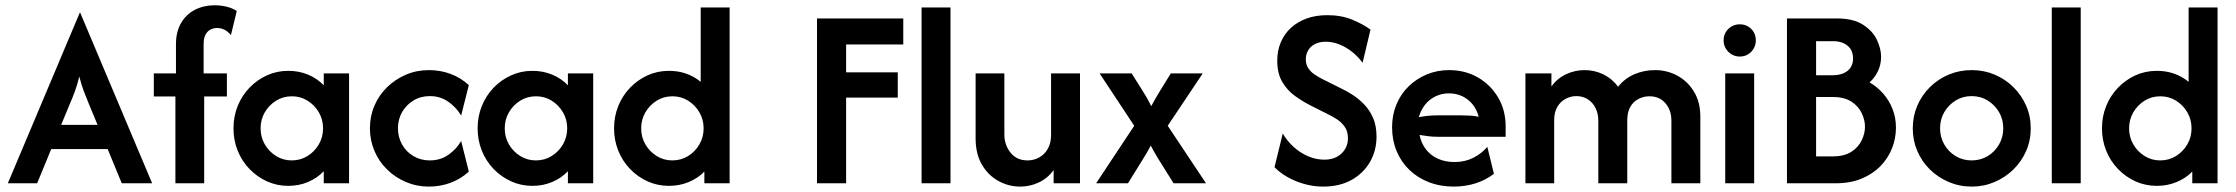

<svg xmlns="http://www.w3.org/2000/svg" viewBox="-20 -695 8479 728"><path d="M9.7 0 282.6 -647.2H284L556.9 0H441.7L388.2 -129.9H174.3L120.8 0ZM211.8 -221.5H350L317.4 -300Q306.9 -325 297.9 -349Q288.9 -372.9 280.6 -404.9Q272.9 -372.9 264.2 -349.3Q255.6 -325.7 244.4 -300Z M645.1 0V-329.2H563.2V-416.7H647.2V-526.4Q647.2 -575 666.7 -608Q686.1 -641 719.4 -658Q752.8 -675 793.8 -675Q816.7 -675 838.5 -669.8Q860.4 -664.6 877.8 -653.5L855.6 -561.8Q844.4 -575.7 830.9 -582.3Q817.4 -588.9 802.8 -588.9Q790.3 -588.9 778.8 -583.3Q767.4 -577.8 759.7 -564.6Q752.1 -551.4 752.1 -527.8V-416.7H840.3V-329.2H754.2V0Z M1072.9 9.7Q1029.9 9.7 992.4 -7.3Q954.9 -24.3 926 -54.2Q897.2 -84 881.2 -123.6Q865.3 -163.2 865.3 -208.3Q865.3 -253.5 881.2 -293.1Q897.2 -332.6 926 -362.5Q954.9 -392.4 992.4 -409.4Q1029.9 -426.4 1072.9 -426.4Q1113.9 -426.4 1148.6 -411.8Q1183.3 -397.2 1207.6 -371.5V-416.7H1303.5V0H1207.6V-45.8Q1183.3 -20.1 1148.6 -5.2Q1113.9 9.7 1072.9 9.7ZM1086.1 -86.8Q1119.4 -86.8 1146.2 -103.5Q1172.9 -120.1 1188.9 -147.6Q1204.9 -175 1204.9 -208.3Q1204.9 -241.7 1188.9 -269.1Q1172.9 -296.5 1146.2 -313.2Q1119.4 -329.9 1086.8 -329.9Q1053.5 -329.9 1026.7 -313.2Q1000 -296.5 984 -269.1Q968.1 -241.7 968.1 -208.3Q968.1 -175 984 -147.6Q1000 -120.1 1026.7 -103.5Q1053.5 -86.8 1086.1 -86.8Z M1606.2 12.5Q1559.7 12.5 1519.1 -4.9Q1478.5 -22.2 1447.6 -52.4Q1416.7 -82.6 1399.7 -122.9Q1382.6 -163.2 1382.6 -208.3Q1382.6 -254.2 1399.7 -294.1Q1416.7 -334 1447.6 -364.2Q1478.5 -394.4 1519.1 -411.8Q1559.7 -429.2 1606.2 -429.2Q1650 -429.2 1688.9 -414.6Q1727.8 -400 1757.6 -372.2L1728.5 -256.9Q1711.1 -286.8 1680.6 -308.7Q1650 -330.6 1609.7 -330.6Q1575 -330.6 1547.6 -313.9Q1520.1 -297.2 1504.5 -269.8Q1488.9 -242.4 1488.9 -208.3Q1488.9 -175 1504.5 -147.2Q1520.1 -119.4 1547.6 -103.1Q1575 -86.8 1609.7 -86.8Q1650 -86.8 1680.6 -108.3Q1711.1 -129.9 1728.5 -160.4L1757.6 -44.4Q1727.8 -16.7 1688.9 -2.1Q1650 12.5 1606.2 12.5Z M1998.6 9.7Q1955.6 9.7 1918.1 -7.3Q1880.6 -24.3 1851.7 -54.2Q1822.9 -84 1806.9 -123.6Q1791 -163.2 1791 -208.3Q1791 -253.5 1806.9 -293.1Q1822.9 -332.6 1851.7 -362.5Q1880.6 -392.4 1918.1 -409.4Q1955.6 -426.4 1998.6 -426.4Q2039.6 -426.4 2074.3 -411.8Q2109 -397.2 2133.3 -371.5V-416.7H2229.2V0H2133.3V-45.8Q2109 -20.1 2074.3 -5.2Q2039.6 9.7 1998.6 9.7ZM2011.8 -86.8Q2045.1 -86.8 2071.9 -103.5Q2098.6 -120.1 2114.6 -147.6Q2130.6 -175 2130.6 -208.3Q2130.6 -241.7 2114.6 -269.1Q2098.6 -296.5 2071.9 -313.2Q2045.1 -329.9 2012.5 -329.9Q1979.2 -329.9 1952.4 -313.2Q1925.7 -296.5 1909.7 -269.1Q1893.8 -241.7 1893.8 -208.3Q1893.8 -175 1909.7 -147.6Q1925.7 -120.1 1952.4 -103.5Q1979.2 -86.8 2011.8 -86.8Z M2516.7 9.7Q2472.9 9.7 2435.4 -7.3Q2397.9 -24.3 2369.1 -54.2Q2340.3 -84 2324.3 -123.6Q2308.3 -163.2 2308.3 -208.3Q2308.3 -253.5 2324.3 -293.1Q2340.3 -332.6 2369.1 -362.5Q2397.9 -392.4 2435.4 -409.4Q2472.9 -426.4 2516.7 -426.4Q2552.1 -426.4 2582.3 -415.6Q2612.5 -404.9 2636.8 -384.7V-666.7H2746.5V0H2650.7V-44.4Q2626.4 -19.4 2591.7 -4.9Q2556.9 9.7 2516.7 9.7ZM2529.2 -86.8Q2562.5 -86.8 2589.2 -103.5Q2616 -120.1 2631.9 -147.6Q2647.9 -175 2647.9 -208.3Q2647.9 -241.7 2631.9 -269.1Q2616 -296.5 2589.2 -313.2Q2562.5 -329.9 2529.9 -329.9Q2496.5 -329.9 2469.8 -313.2Q2443.1 -296.5 2427.1 -269.1Q2411.1 -241.7 2411.1 -208.3Q2411.1 -175 2427.1 -147.6Q2443.1 -120.1 2469.8 -103.5Q2496.5 -86.8 2529.2 -86.8Z M3077.8 0V-625H3404.9V-526.4H3188.2V-420.8H3384V-325H3188.2V0Z M3474.3 0V-666.7H3584V0Z M3847.9 12.5Q3804.2 12.5 3765.3 -9Q3726.4 -30.6 3702.8 -71.2Q3679.2 -111.8 3679.2 -170.1V-416.7H3788.2V-184.7Q3788.2 -145.8 3811.5 -116.3Q3834.7 -86.8 3876.4 -86.8Q3900 -86.8 3920.1 -97.9Q3940.3 -109 3952.8 -130.6Q3965.3 -152.1 3965.3 -182.6V-416.7H4075V0H3975V-50Q3952.8 -19.4 3919.4 -3.5Q3886.1 12.5 3847.9 12.5Z M4136.1 0 4280.6 -218.1 4149.3 -416.7H4270.8L4311.1 -352.8Q4320.1 -338.9 4328.8 -323.6Q4337.5 -308.3 4345.1 -292.4Q4353.5 -308.3 4362.2 -323.3Q4370.8 -338.2 4379.9 -352.8L4419.4 -416.7H4540.3L4407.6 -218.1L4552.8 0H4429.9L4372.9 -91Q4365.3 -103.5 4357.6 -116.7Q4350 -129.9 4343.1 -143.1Q4336.8 -129.9 4328.8 -116.7Q4320.8 -103.5 4313.2 -91L4256.9 0Z M4997.2 12.5Q4959.7 12.5 4924.7 2.4Q4889.6 -7.6 4861.1 -24Q4832.6 -40.3 4812.5 -61.1L4843.8 -188.9Q4859.7 -161.1 4884.4 -138.5Q4909 -116 4939.2 -102.8Q4969.4 -89.6 5001.4 -89.6Q5029.2 -89.6 5049 -100.3Q5068.8 -111.1 5079.9 -129.5Q5091 -147.9 5091 -170.1Q5091 -197.2 5078.5 -214.6Q5066 -231.9 5049.3 -242.7Q5032.6 -253.5 5020.8 -259L4946.5 -296.5Q4918.1 -311.1 4889.6 -331.6Q4861.1 -352.1 4842 -384.4Q4822.9 -416.7 4822.9 -464.6Q4822.9 -503.5 4836.5 -535.1Q4850 -566.7 4875 -589.6Q4900 -612.5 4934.7 -625Q4969.4 -637.5 5012.5 -637.5Q5066.7 -637.5 5108.7 -619.8Q5150.7 -602.1 5176.4 -582.6L5146.5 -456.9Q5129.9 -479.9 5107.3 -497.9Q5084.7 -516 5059 -526.4Q5033.3 -536.8 5006.9 -536.8Q4983.3 -536.8 4966.3 -528.1Q4949.3 -519.4 4940.3 -504.5Q4931.2 -489.6 4931.2 -470.1Q4931.2 -451.4 4939.9 -437.5Q4948.6 -423.6 4963.2 -413.5Q4977.8 -403.5 4994.4 -395.1L5069.4 -357.6Q5086.8 -349.3 5108.7 -335.4Q5130.6 -321.5 5151.4 -300.3Q5172.2 -279.2 5185.8 -249Q5199.3 -218.8 5199.3 -177.1Q5199.3 -123.6 5174.3 -80.6Q5149.3 -37.5 5104.2 -12.5Q5059 12.5 4997.2 12.5Z M5492.4 12.5Q5441 12.5 5397.9 -4.2Q5354.9 -20.8 5323.6 -51Q5292.4 -81.2 5275.3 -122.6Q5258.3 -163.9 5258.3 -212.5Q5258.3 -259 5274.7 -298.6Q5291 -338.2 5320.8 -367.4Q5350.7 -396.5 5389.9 -412.8Q5429.2 -429.2 5474.3 -429.2Q5535.4 -429.2 5583.7 -401.4Q5631.9 -373.6 5660.4 -325.3Q5688.9 -277.1 5688.9 -216V-176.4H5429.9Q5412.5 -176.4 5395.8 -178.5Q5379.2 -180.6 5362.5 -183.3Q5368.1 -153.5 5385.8 -129.9Q5403.5 -106.2 5431.6 -93.4Q5459.7 -80.6 5495.1 -80.6Q5534.7 -80.6 5566.7 -96.9Q5598.6 -113.2 5619.4 -138.2L5644.4 -36.1Q5613.2 -11.8 5574.3 0.3Q5535.4 12.5 5492.4 12.5ZM5359.7 -250.7Q5377.1 -254.2 5394.8 -255.9Q5412.5 -257.6 5429.9 -257.6H5519.4Q5538.2 -257.6 5554.9 -256.6Q5571.5 -255.6 5586.8 -252.1Q5579.9 -279.2 5563.9 -299Q5547.9 -318.8 5525 -329.9Q5502.1 -341 5473.6 -341Q5445.8 -341 5422.6 -329.5Q5399.3 -318.1 5383.3 -297.9Q5367.4 -277.8 5359.7 -250.7Z M5763.9 0V-416.7H5862.5V-367.4Q5884.7 -397.9 5918.1 -413.5Q5951.4 -429.2 5988.2 -429.2Q6026.4 -429.2 6059.7 -412.8Q6093.1 -396.5 6115.3 -366Q6139.6 -397.2 6176.4 -413.2Q6213.2 -429.2 6255.6 -429.2Q6300.7 -429.2 6339.6 -408.3Q6378.5 -387.5 6402.8 -347.9Q6427.1 -308.3 6427.1 -252.8V0H6317.4V-237.5Q6317.4 -277.1 6294.8 -303.5Q6272.2 -329.9 6234 -329.9Q6212.5 -329.9 6193.1 -320.1Q6173.6 -310.4 6161.8 -290.3Q6150 -270.1 6150 -238.9V0H6040.3V-237.5Q6040.3 -263.9 6029.9 -285.1Q6019.4 -306.2 6000.7 -318.4Q5981.9 -330.6 5956.9 -330.6Q5936.1 -330.6 5916.7 -320.5Q5897.2 -310.4 5885.1 -290.3Q5872.9 -270.1 5872.9 -238.9V0Z M6521.5 0V-416.7H6631.2V0ZM6576.4 -480.6Q6559.7 -480.6 6545.8 -488.9Q6531.9 -497.2 6523.6 -511.1Q6515.3 -525 6515.3 -541.7Q6515.3 -559.7 6523.6 -573.3Q6531.9 -586.8 6545.8 -594.8Q6559.7 -602.8 6576.4 -602.8Q6594.4 -602.8 6608 -594.8Q6621.5 -586.8 6629.5 -573.3Q6637.5 -559.7 6637.5 -541.7Q6637.5 -525 6629.5 -511.1Q6621.5 -497.2 6608 -488.9Q6594.4 -480.6 6576.4 -480.6Z M6755.6 0V-625H6945.8Q7007.6 -625 7044.4 -601Q7081.2 -577.1 7096.9 -543.4Q7112.5 -509.7 7112.5 -479.9Q7112.5 -450.7 7100.7 -425.7Q7088.9 -400.7 7068.8 -382.6Q7098.6 -365.3 7121.2 -339.2Q7143.8 -313.2 7156.2 -280.9Q7168.8 -248.6 7168.8 -211.1Q7168.8 -170.8 7154.2 -133.3Q7139.6 -95.8 7110.4 -65.6Q7081.2 -35.4 7038.5 -17.7Q6995.8 0 6939.6 0ZM6866 -102.1H6929.2Q6972.9 -102.1 6999.7 -119.4Q7026.4 -136.8 7038.9 -162.8Q7051.4 -188.9 7051.4 -214.6Q7051.4 -239.6 7039.2 -265.6Q7027.1 -291.7 7000.3 -309.4Q6973.6 -327.1 6929.2 -327.1H6866ZM6866 -409.7H6928.5Q6952.1 -409.7 6969.4 -417Q6986.8 -424.3 6996.5 -438.5Q7006.2 -452.8 7006.2 -472.9Q7006.2 -495.1 6996.5 -509.4Q6986.8 -523.6 6970.1 -531.2Q6953.5 -538.9 6931.2 -538.9H6866Z M7456.2 12.5Q7409.7 12.5 7369.1 -4.9Q7328.5 -22.2 7297.6 -52.4Q7266.7 -82.6 7249.7 -122.6Q7232.6 -162.5 7232.6 -208.3Q7232.6 -254.2 7249.7 -294.1Q7266.7 -334 7297.6 -364.6Q7328.5 -395.1 7369.1 -412.2Q7409.7 -429.2 7456.2 -429.2Q7502.1 -429.2 7542.7 -412.2Q7583.3 -395.1 7614.2 -364.6Q7645.1 -334 7662.5 -294.1Q7679.9 -254.2 7679.9 -208.3Q7679.9 -162.5 7662.5 -122.6Q7645.1 -82.6 7614.2 -52.4Q7583.3 -22.2 7542.7 -4.9Q7502.1 12.5 7456.2 12.5ZM7455.6 -86.8Q7489.6 -86.8 7516.7 -103.1Q7543.7 -119.4 7559.7 -147.2Q7575.7 -175 7575.7 -208.3Q7575.7 -242.4 7559.7 -269.8Q7543.7 -297.2 7516.7 -313.9Q7489.6 -330.6 7455.6 -330.6Q7422.2 -330.6 7395.1 -313.9Q7368.1 -297.2 7352.1 -269.8Q7336.1 -242.4 7336.1 -208.3Q7336.1 -175 7352.1 -147.2Q7368.1 -119.4 7395.1 -103.1Q7422.2 -86.8 7455.6 -86.8Z M7759.7 0V-666.7H7869.4V0Z M8158.3 9.7Q8114.6 9.7 8077.1 -7.3Q8039.6 -24.3 8010.8 -54.2Q7981.9 -84 7966 -123.6Q7950 -163.2 7950 -208.3Q7950 -253.5 7966 -293.1Q7981.9 -332.6 8010.8 -362.5Q8039.6 -392.4 8077.1 -409.4Q8114.6 -426.4 8158.3 -426.4Q8193.8 -426.4 8224 -415.6Q8254.2 -404.9 8278.5 -384.7V-666.7H8388.2V0H8292.4V-44.4Q8268.1 -19.4 8233.3 -4.9Q8198.6 9.7 8158.3 9.7ZM8170.8 -86.8Q8204.2 -86.8 8230.9 -103.5Q8257.6 -120.1 8273.6 -147.6Q8289.6 -175 8289.6 -208.3Q8289.6 -241.7 8273.6 -269.1Q8257.6 -296.5 8230.9 -313.2Q8204.2 -329.9 8171.5 -329.9Q8138.2 -329.9 8111.5 -313.2Q8084.7 -296.5 8068.8 -269.1Q8052.8 -241.7 8052.8 -208.3Q8052.8 -175 8068.8 -147.6Q8084.7 -120.1 8111.5 -103.5Q8138.2 -86.8 8170.8 -86.8Z"/></svg>

Font: Afacad Flux SemiBold
Style: Regular
Weight: 600
Designer: Kristian Moeller
Foundry: Dicotype
Version: Version 1.100